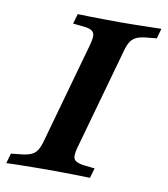

<svg xmlns="http://www.w3.org/2000/svg" viewBox="-88 -630 603 689"><g transform="rotate(10 213.5 -285.5)"><path d="M131.5 -2.4Q106.5 -2.4 78.2 -2Q50 -1.6 24.2 -1.2Q-1.6 -0.8 -19.4 0L-8.9 -36.3L21.8 -39.5Q48.4 -41.9 62.9 -48Q77.4 -54 85.9 -67.3Q94.4 -80.6 100.8 -105.6L201.6 -465.3Q208.9 -490.3 208.5 -503.6Q208.1 -516.9 197.2 -523.4Q186.3 -529.8 160.5 -531.5L129.8 -534.7L140.3 -571Q158.1 -570.2 183.1 -569.8Q208.1 -569.4 236.7 -569Q265.3 -568.5 291.1 -568.5H292.7H294.4Q319.4 -568.5 347.6 -569Q375.8 -569.4 401.6 -570.2Q427.4 -571 445.2 -571L434.7 -534.7L404 -531.5Q378.2 -529.8 363.3 -523.4Q348.4 -516.9 339.9 -503.6Q331.5 -490.3 325 -465.3L224.2 -105.6Q216.9 -80.6 217.3 -67.3Q217.7 -54 229 -48Q240.3 -41.9 265.3 -39.5L296 -36.3L285.5 0Q268.5 -0.8 243.1 -1.2Q217.7 -1.6 189.5 -2Q161.3 -2.4 134.7 -2.4H133.9Z"/></g></svg>

Font: Playfair 9pt
Style: Bold Italic
Weight: 700
Italic angle: -15.6°
Designer: Claus Eggers Sørensen
Foundry: Claus Eggers Sørensen
Version: Version 2.203